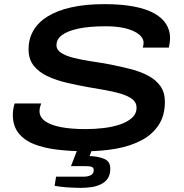

<svg xmlns="http://www.w3.org/2000/svg" viewBox="-20 -719 888 928"><path d="M395 12Q322 12 258 4.5Q194 -3 145.5 -22Q97 -41 69.5 -76Q42 -111 42 -164Q42 -178 44.5 -193Q47 -208 51 -219H179Q177 -213 174 -203Q171 -193 171 -182Q171 -153 198 -133.5Q225 -114 275 -104.5Q325 -95 394 -95Q436 -95 479.5 -100Q523 -105 559 -117Q595 -129 617.5 -149Q640 -169 640 -199Q640 -224 619 -240Q598 -256 564 -266Q530 -276 488.5 -283.5Q447 -291 405 -298Q354 -307 303 -319Q252 -331 210 -350.5Q168 -370 143 -401.5Q118 -433 118 -481Q118 -530 141 -570.5Q164 -611 210 -639.5Q256 -668 324.5 -683.5Q393 -699 484 -699Q569 -699 629.5 -687Q690 -675 728 -653Q766 -631 784 -601Q802 -571 802 -536Q802 -529 801 -518.5Q800 -508 796 -489H670Q673 -499 673.5 -505Q674 -511 674 -512Q674 -546 624.5 -569Q575 -592 491 -592Q411 -592 358 -580.5Q305 -569 279 -549Q253 -529 253 -501Q253 -478 275.5 -463.5Q298 -449 335.5 -439.5Q373 -430 419.5 -423Q466 -416 515 -407Q565 -397 612 -385Q659 -373 696.5 -353Q734 -333 755.5 -302.5Q777 -272 777 -227Q777 -161 747 -115Q717 -69 664 -41Q611 -13 542 -0.5Q473 12 395 12ZM373 189Q339 189 304 186.5Q269 184 244 179L251 135H383Q404 135 418.5 128Q433 121 433 103Q433 92 424 88Q415 84 395 84H323L365 -24H435L413 35Q455 37 484 49Q513 61 513 96Q513 126 500.5 144Q488 162 467 172Q446 182 421.5 185.5Q397 189 373 189Z"/></svg>

Font: Archivo Expanded Medium
Style: Italic
Weight: 500
Width: 7
Italic angle: -10°
Designer: Hector Gatti
Foundry: Omnibus-Type
Version: Version 2.001